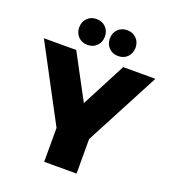

<svg xmlns="http://www.w3.org/2000/svg" viewBox="-169 -1040 1039 1160"><g transform="rotate(20 350.5 -459.5)"><path d="M709 -701 457 -222V0H249V-218L-8 -701H200L353 -415L502 -701ZM335 -836Q335 -800 312 -776.5Q289 -753 252 -753Q216 -753 193 -776.5Q170 -800 170 -836Q170 -872 193 -895.5Q216 -919 252 -919Q289 -919 312 -895.5Q335 -872 335 -836ZM532 -836Q532 -800 509 -776.5Q486 -753 449 -753Q413 -753 390 -776.5Q367 -800 367 -836Q367 -872 390 -895.5Q413 -919 449 -919Q486 -919 509 -895.5Q532 -872 532 -836Z"/></g></svg>

Font: #9Slide03 Montserrat ExtraBold
Style: Regular
Weight: 800
Designer: Julieta Ulanovsky
Foundry: Julieta Ulanovsky
Version: Version 6.001